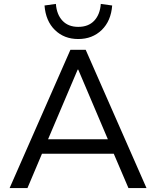

<svg xmlns="http://www.w3.org/2000/svg" viewBox="-20 -959 796 979"><path d="M29 0 339 -705H417L727 0H635L549 -201L592 -175H163L205 -201L120 0ZM376 -604 217 -230 192 -249H563L538 -230L379 -604ZM379 -760Q307 -760 260 -806Q213 -852 207 -931L265 -939Q269 -885 298.5 -853.5Q328 -822 379 -822Q431 -822 460.5 -853.5Q490 -885 494 -939L552 -931Q546 -852 498.5 -806Q451 -760 379 -760Z"/></svg>

Font: Nunito Sans 9pt
Style: Regular
Weight: 400
Version: Version 3.101;gftools[0.9.27]